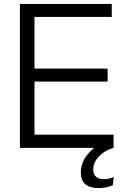

<svg xmlns="http://www.w3.org/2000/svg" viewBox="-20 -750 641 974"><path d="M547 -730V-664H155V-402H526V-336H155V-67H556V0Q514 11 483.5 42Q453 73 453 109Q453 159 509 159Q532 159 557 148L552 190Q518 204 480 204Q390 204 390 125Q390 55 458 0H81V-730Z"/></svg>

Font: Nacelle Light
Style: Regular
Weight: 300
Designer: Sora Sagano
Foundry: Sora Sagano
Version: Version 1.000;FEAKit 1.0